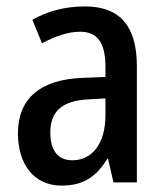

<svg xmlns="http://www.w3.org/2000/svg" viewBox="-20 -569 513 599"><path d="M245 -549C183 -549 127 -534 81 -507L111 -434C153 -456 192 -470 230 -470C283 -470 309 -437 309 -360V-329L237 -326C106 -321 36 -262 36 -153C36 -60 83 10 172 10C240 10 280 -17 315 -74H317L334 0H407V-363C407 -485 356 -549 245 -549ZM256 -259 309 -262V-210C309 -120 267 -69 206 -69C163 -69 137 -96 137 -156C137 -220 172 -255 256 -259Z"/></svg>

Font: Noto Sans Myanmar UI Condensed Medium
Style: Regular
Weight: 500
Width: 3
Designer: Monotype Design Team
Foundry: Monotype Imaging Inc.
Version: Version 2.103